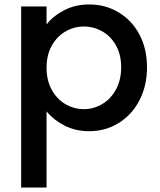

<svg xmlns="http://www.w3.org/2000/svg" viewBox="-20 -580 718 862"><path d="M381 -560Q453 -560 512.5 -524.5Q572 -489 606 -425Q640 -361 640 -278Q640 -195 606 -129.5Q572 -64 512.5 -27.5Q453 9 381 9Q318 9 269 -16.5Q220 -42 189 -80V262H75V-551H189V-470Q218 -508 268 -534Q318 -560 381 -560ZM356 -461Q313 -461 274.5 -439Q236 -417 212.5 -375Q189 -333 189 -276Q189 -219 212.5 -176.5Q236 -134 274.5 -112Q313 -90 356 -90Q400 -90 438.5 -112.5Q477 -135 500.5 -178Q524 -221 524 -278Q524 -335 500.5 -376.5Q477 -418 438.5 -439.5Q400 -461 356 -461Z"/></svg>

Font: Poppins Medium A&M
Style: Regular
Weight: 500
Designer: Ninad Kale (Devanagari), Jonny Pinhorn (Latin)
Foundry: Indian Type Foundry
Version: 4.004